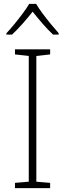

<svg xmlns="http://www.w3.org/2000/svg" viewBox="-20 -968 334 988"><path d="M238 0H57V-27L128 -33V-680L57 -688V-714H238V-688L167 -680V-33L238 -27ZM166 -948Q178 -927 198.5 -899.5Q219 -872 241.5 -844.5Q264 -817 282 -797V-790H253Q226 -815 198 -847.5Q170 -880 148 -908Q126 -880 97.5 -847.5Q69 -815 42 -790H13V-797Q32 -817 54.5 -844.5Q77 -872 97.5 -899.5Q118 -927 130 -948Z"/></svg>

Font: Noto Sans Thai ExtraLight
Style: Regular
Weight: 200
Designer: Monotype Design Team
Foundry: Monotype Imaging Inc.
Version: Version 2.001; ttfautohint (v1.8.4.7-5d5b)